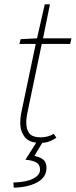

<svg xmlns="http://www.w3.org/2000/svg" viewBox="-20 -656 352 892"><path d="M168 8Q116 8 95 -19.5Q74 -47 74 -84Q74 -96 75 -106Q76 -116 78 -128L146 -452H70L76 -474L152 -478L188 -636H212L180 -478H312L306 -452H174L106 -126Q105 -117 103.5 -108Q102 -99 102 -88Q102 -54 116.5 -36Q131 -18 170 -18Q187 -18 202.5 -22.5Q218 -27 230 -34L242 -16Q229 -7 210.5 0.5Q192 8 168 8ZM44 216 42 192Q104 190 135 173.5Q166 157 166 132Q166 109 149 99Q132 89 98 86L154 -2H182L140 68Q175 77 185.5 90Q196 103 196 124Q196 167 154 190.5Q112 214 44 216Z"/></svg>

Font: Source Sans 3 ExtraLight
Style: Italic
Weight: 250
Italic angle: -11°
Designer: Paul D. Hunt
Foundry: Adobe
Version: Version 3.046;hotconv 1.0.118;makeotfexe 2.5.65603